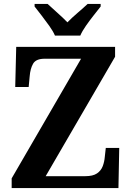

<svg xmlns="http://www.w3.org/2000/svg" viewBox="-20 -951 665 971"><path d="M39 0V-49L390 -654H206Q162 -654 147.5 -629Q133 -604 130 -564L125 -511H57L62 -714H562V-664L211 -60H411Q450 -60 470.5 -74Q491 -88 499.5 -110.5Q508 -133 510 -158L515 -203H583L579 0ZM258 -771Q248 -794 229 -820.5Q210 -847 190 -873Q170 -899 155 -918V-931H221Q240 -913 270 -886.5Q300 -860 321 -838Q342 -860 373 -886.5Q404 -913 423 -931H489V-918Q474 -899 453.5 -873Q433 -847 414.5 -820.5Q396 -794 386 -771Z"/></svg>

Font: Noto Serif Devanagari SemiCondensed
Style: Bold
Weight: 700
Width: 4
Designer: Universal Thirst, Indian Type Foundry and the Monotype Design Team
Foundry: Monotype Imaging Inc.
Version: Version 2.004; ttfautohint (v1.8.4.7-5d5b)